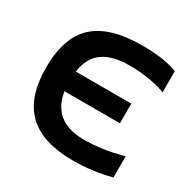

<svg xmlns="http://www.w3.org/2000/svg" viewBox="-155 -826 975 983"><g transform="rotate(30 332.5 -335.0)"><path d="M622.1 -522.9Q584.5 -538.6 526.9 -548.3Q469.2 -558.1 409.2 -558.1Q307.1 -558.1 251.5 -518.3Q195.8 -478.5 184.1 -393.1H512.2V-276.9H184.1Q210.4 -111.8 394 -111.8Q440.9 -111.8 486.6 -117.7Q532.2 -123.5 554.9 -128.7Q577.6 -133.8 622.1 -145V-20Q514.6 8.8 397 8.8Q218.8 8.8 130.4 -75.4Q42 -159.7 42 -335.9Q42 -514.6 132.3 -596.9Q222.7 -679.2 413.1 -679.2Q547.4 -679.2 622.1 -647.9Z"/></g></svg>

Font: LT Wave Text Bold
Style: Regular
Weight: 700
Designer: Daniel Lyons
Version: Version 2.5 (Glyphs App)